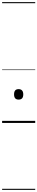

<svg xmlns="http://www.w3.org/2000/svg" viewBox="-20 -1163 353 1816"><path d="M156 -221Q134 -221 123.5 -233.5Q113 -246 113 -270Q113 -295 123.5 -307.5Q134 -320 156 -320Q177 -320 188.5 -307.5Q200 -295 200 -270Q200 -245 189 -233Q178 -221 156 -221ZM0 623H313V633H0ZM0 -20H313V0H0ZM0 -505H313V-500H0ZM0 -1143H313V-1133H0Z"/></svg>

Font: Playwrite CL Guides
Style: Regular
Weight: 400
Designer: Veronika Burian, José Scaglione
Foundry: TypeTogether
Version: Version 1.003